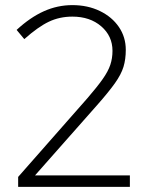

<svg xmlns="http://www.w3.org/2000/svg" viewBox="-20 -731 575 751"><path d="M51 0V-39L322 -347Q360 -391 381.5 -421.5Q403 -452 411.5 -477.5Q420 -503 420 -532Q420 -590 376 -628Q332 -666 263 -666Q213 -666 171 -646Q129 -626 75 -578L45 -614Q98 -663 151.5 -687Q205 -711 263 -711Q323 -711 370.5 -688Q418 -665 445 -625.5Q472 -586 472 -536Q472 -499 463 -469.5Q454 -440 429.5 -405.5Q405 -371 360 -320L117 -45H488V0Z"/></svg>

Font: Red Hat Text VF
Style: Regular
Weight: 300
Designer: Pentagram, MCKL
Foundry: Pentagram, MCKL
Version: Version 1.023